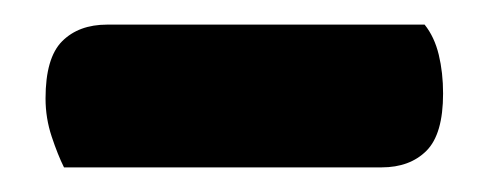

<svg xmlns="http://www.w3.org/2000/svg" viewBox="-20 -701 397 156"><path d="M32 -565Q27 -575 22 -590Q17 -605 17 -621Q17 -654 30.5 -667.5Q44 -681 67 -681H325Q333 -671 336.5 -656.5Q340 -642 340 -625Q340 -592 326.5 -578.5Q313 -565 290 -565Z"/></svg>

Font: Baloo Chettan 2
Style: Bold
Weight: 700
Designer: Maithili Shingre, Unnati Kotecha and Ek Type
Foundry: Ek Type
Version: Version 1.640;hotconv 1.0.111;makeotfexe 2.5.65597; ttfautoh